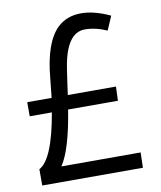

<svg xmlns="http://www.w3.org/2000/svg" viewBox="-85 -837 753 897"><g transform="rotate(-10 291.5 -388.5)"><path d="M469.2 -667.5Q415 -691.4 364.7 -691.4Q276.4 -691.4 251 -525.4L245.6 -489.3Q242.2 -468.8 239.5 -447Q236.8 -425.3 233.4 -403.3H461.9L459.5 -336.4H223.1Q193.4 -150.4 146 -80.1H522L520 -7.8H42.5V-85Q108.9 -120.1 146 -336.4H41V-403.3H156.7L166.5 -496.1Q181.6 -662.6 248 -726.6Q292 -768.6 360.8 -768.6Q421.9 -768.6 497.6 -733.4Z"/></g></svg>

Font: Duru Sans
Style: Regular
Weight: 400
Designer: Onur Yazõcõgil
Foundry: Onur Yazõcõgil
Version: Version 1.002